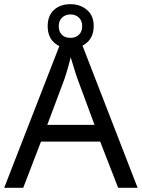

<svg xmlns="http://www.w3.org/2000/svg" viewBox="-20 -898 679 918"><path d="M545 0 459 -221H176L91 0H0L279 -717H360L638 0ZM352 -517Q349 -525 342 -546Q335 -567 328.5 -589.5Q322 -612 318 -624Q313 -604 307.5 -583.5Q302 -563 296.5 -546Q291 -529 287 -517L206 -301H432ZM317 -667Q268 -667 238 -695Q208 -723 208 -773Q208 -823 238 -850.5Q268 -878 317 -878Q364 -878 396 -850.5Q428 -823 428 -774Q428 -723 396.5 -695Q365 -667 317 -667ZM317 -717Q342 -717 357.5 -732Q373 -747 373 -773Q373 -799 357 -814Q341 -829 317 -829Q293 -829 277 -814Q261 -799 261 -773Q261 -747 275.5 -732Q290 -717 317 -717Z"/></svg>

Font: Noto Sans Hanifi Rohingya
Style: Regular
Weight: 400
Designer: Monotype Design Team and DaltonMaag
Foundry: Google LLC
Version: Version 2.101